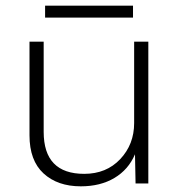

<svg xmlns="http://www.w3.org/2000/svg" viewBox="-20 -647 632 677"><path d="M449 -627V-585H139V-627ZM265 10Q183 10 133.5 -35.5Q84 -81 84 -170V-500H134V-182Q134 -34 277 -34Q355 -34 404 -86Q453 -138 453 -213V-500H503V0H458L456 -103Q433 -49 383.5 -19.5Q334 10 265 10Z"/></svg>

Font: Elaine Sans Light
Style: Regular
Weight: 300
Designer: Wei Huang
Foundry: Wei Huang
Version: Version 2.001;December 24, 2019;FontCreator 12.0.0.2547 64-b